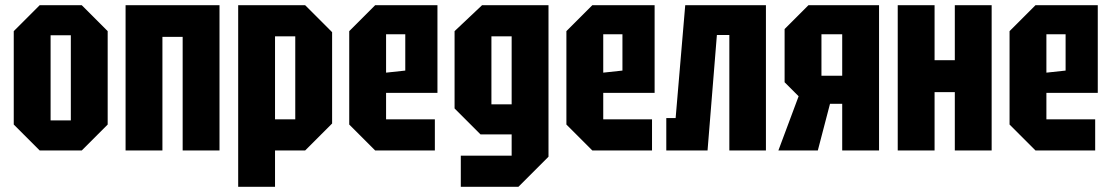

<svg xmlns="http://www.w3.org/2000/svg" viewBox="-20 -580 4284 740"><path d="M33 -100V-460L133 -560H295L395 -460V-100L295 0H133ZM175 -116H253V-444H175Z M464 0V-560H826V0H684V-438H606V0Z M898 140V-560H1156L1260 -456V-104L1156 0H1040V140ZM1118 -440H1040V-120H1118Z M1326 -100V-460L1426 -560H1666V-222H1468V-120H1656V0H1426ZM1468 -300 1542 -308V-448H1468Z M1756 140V20H1952V-62H1832L1732 -162V-460L1838 -560H2094V24L1978 140ZM1874 -440V-178H1952V-440Z M2163 -100V-460L2263 -560H2503V-222H2305V-120H2493V0H2263ZM2305 -300 2379 -308V-448H2305Z M2932 -560V0H2791V-445H2743L2707 0H2548V-125H2584L2621 -560Z M3146 -288H3226V-448H3146ZM3004 -263V-468L3096 -560H3368V0H3226V-180H3179L3132 0H2980L3058 -209Z M3440 0V-560H3582V-348H3660V-560H3802V0H3660V-225H3582V0Z M3871 -100V-460L3971 -560H4211V-222H4013V-120H4201V0H3971ZM4013 -300 4087 -308V-448H4013Z"/></svg>

Font: Tektur Condensed SemiBold
Style: Regular
Weight: 600
Width: 3
Designer: Adam Jagosz
Foundry: Adam Jagosz
Version: Version 1.005;gftools[0.9.30]